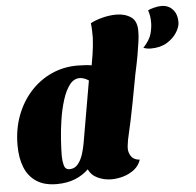

<svg xmlns="http://www.w3.org/2000/svg" viewBox="-55 -832 928 908"><g transform="rotate(-5 409.0 -378.0)"><path d="M678 -580Q665 -580 657 -582Q649 -584 642 -586Q674 -621 681.5 -650Q689 -679 689 -701Q689 -720 687 -732.5Q685 -745 680 -761Q689 -766 708.5 -771Q728 -776 744 -776Q777 -776 797.5 -753.5Q818 -731 818 -693Q818 -671 801.5 -644.5Q785 -618 754 -599Q723 -580 678 -580ZM178 20Q120 20 82.5 -4.5Q45 -29 27 -73.5Q9 -118 9 -179Q9 -255 33 -319Q57 -383 100 -430.5Q143 -478 200 -504Q257 -530 323 -530Q342 -530 365.5 -528.5Q389 -527 398 -522L596 -479Q583 -409 568 -329.5Q553 -250 532 -160Q531 -152 529 -140Q527 -128 527 -118Q527 -98 539 -80.5Q551 -63 579 -61Q570 -33 547 -15Q524 3 495 11.5Q466 20 438 20Q404 20 373.5 6Q343 -8 330 -37Q304 -11 266 4.5Q228 20 178 20ZM245 -45Q269 -45 284.5 -64Q300 -83 308.5 -110Q317 -137 321 -161L372 -455Q360 -463 349 -466.5Q338 -470 329 -470Q301 -470 281 -443.5Q261 -417 247.5 -374Q234 -331 226.5 -282Q219 -233 216 -187Q213 -141 213 -109Q213 -87 218.5 -66Q224 -45 245 -45ZM594 -468 382 -480Q393 -532 399.5 -573.5Q406 -615 408 -654Q408 -672 407.5 -689Q407 -706 405 -724Q429 -737 462.5 -745.5Q496 -754 528 -754Q569 -754 598 -734Q627 -714 625 -662Q625 -645 621.5 -618.5Q618 -592 611.5 -555Q605 -518 594 -468Z"/></g></svg>

Font: Sansita Swashed Light Black
Style: Regular
Weight: 900
Version: Version 1.003